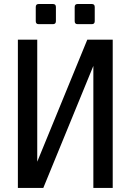

<svg xmlns="http://www.w3.org/2000/svg" viewBox="-20 -924 642 944"><path d="M170.4 -805.2Q155.8 -805.2 155.8 -819.8V-889.6Q155.8 -904.3 170.4 -904.3H240.2Q254.9 -904.3 254.9 -889.6V-819.8Q254.9 -805.2 240.2 -805.2ZM361.8 -805.2Q347.2 -805.2 347.2 -819.8V-889.6Q347.2 -904.3 361.8 -904.3H431.2Q445.8 -904.3 445.8 -889.6V-819.8Q445.8 -805.2 431.2 -805.2ZM67.9 -729H163.1V-128.9L409.2 -729H534.2V0H439V-600.1L192.9 0H67.9Z"/></svg>

Font: Hack
Style: Regular
Weight: 400
Monospace: yes
Designer: Christopher Simpkins
Foundry: Christopher Simpkins
Version: Version 2.019; ttfautohint (v1.4.1) -l 4 -r 80 -G 350 -x 0 -